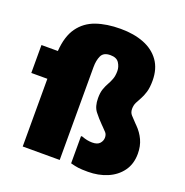

<svg xmlns="http://www.w3.org/2000/svg" viewBox="-138 -901 996 1034"><g transform="rotate(20 360.0 -384.0)"><path d="M8 -388V-548H102Q108 -634 144 -684Q180 -734 240 -755Q300 -776 380 -776Q456 -776 513.5 -753.5Q571 -731 603.5 -685.5Q636 -640 636 -572Q636 -532 628 -506Q620 -480 610 -462.5Q600 -445 592 -429Q584 -413 584 -392Q584 -371 596.5 -357.5Q609 -344 628 -324L636 -316Q664 -288 680 -253.5Q696 -219 696 -175Q696 -116 666 -75Q636 -34 586 -13Q536 8 476 8Q440 8 421 5.5Q402 3 376 -4V-160H384Q414 -148 444 -148Q474 -148 487 -163Q500 -178 500 -196Q500 -214 490.5 -224.5Q481 -235 468 -248L460 -256Q435 -281 413.5 -308.5Q392 -336 392 -384Q392 -416 399.5 -437Q407 -458 416.5 -474.5Q426 -491 433 -510Q440 -529 440 -556Q440 -580 426 -602Q412 -624 376 -624Q337 -624 324.5 -597.5Q312 -571 312 -532V0H100V-388Z"/></g></svg>

Font: Kufam Black
Style: Regular
Weight: 900
Designer: Wael Morcos, Artur Schmal
Foundry: Original Type
Version: Version 1.301; ttfautohint (v1.8.3)